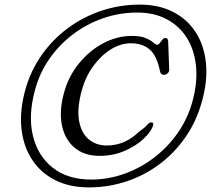

<svg xmlns="http://www.w3.org/2000/svg" viewBox="-20 -774 917 834"><path d="M366 40Q281.5 40 218.8 8Q156 -24 118.5 -81.8Q81 -139.5 73 -217.2Q65 -295 90.5 -386Q113.5 -467.5 161 -535Q208.5 -602.5 275 -651.8Q341.5 -701 421 -727.5Q500.5 -754 587.5 -754Q669 -754 730.8 -722.8Q792.5 -691.5 829.5 -634.8Q866.5 -578 874.5 -500.5Q882.5 -423 856.5 -331Q833 -246 785.2 -177.5Q737.5 -109 672 -60.2Q606.5 -11.5 528.5 14.2Q450.5 40 366 40ZM376 6Q450 6 520 -19Q590 -44 649.2 -89.2Q708.5 -134.5 751.8 -196.2Q795 -258 815.5 -331.5Q838.5 -415 831.5 -486Q824.5 -557 791.8 -609.2Q759 -661.5 704.2 -690.5Q649.5 -719.5 577 -719.5Q499.5 -719.5 428 -694.8Q356.5 -670 297 -625Q237.5 -580 195 -519Q152.5 -458 133 -386.5Q101.5 -273.5 122.8 -185Q144 -96.5 209.5 -45.2Q275 6 376 6ZM645 -229.5Q636.5 -201.5 603.5 -170.8Q570.5 -140 521 -118.5Q471.5 -97 412.5 -97Q347 -97 305 -131.5Q263 -166 249.5 -227.2Q236 -288.5 257.5 -369Q276 -439.5 321 -496Q366 -552.5 426.8 -585.2Q487.5 -618 552.5 -618Q591.5 -618 613.2 -608.5Q635 -599 645.8 -589.2Q656.5 -579.5 663 -579.5Q668.5 -579.5 674 -587Q679.5 -594.5 685.5 -601.8Q691.5 -609 698.5 -609Q709.5 -609 710.5 -594L715 -470.5Q715 -462.5 709 -456.2Q703 -450 694.5 -449Q678 -448 675 -465Q661 -533 629.8 -559.5Q598.5 -586 548.5 -586Q503.5 -586 460.2 -558.8Q417 -531.5 383.2 -484.2Q349.5 -437 334 -376.5Q314 -301.5 323.5 -249Q333 -196.5 365 -169.2Q397 -142 444.5 -142Q484 -142 519 -157.2Q554 -172.5 581.5 -200Q609 -219 619 -231.2Q629 -243.5 639 -242.5Q648.5 -241 645 -229.5Z"/></svg>

Font: Fraunces 9pt Soft Light
Style: Italic
Weight: 300
Italic angle: -16°
Version: Version 1.000;[0bf87f6ff]